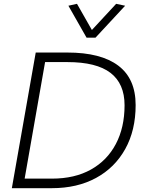

<svg xmlns="http://www.w3.org/2000/svg" viewBox="-20 -985 767 1005"><path d="M42 0 167 -710H333Q508 -710 599 -641.5Q690 -573 690 -435Q690 -303 635.5 -205Q581 -107 482.5 -53.5Q384 0 251 0ZM109 -50H252Q371 -50 456 -97.5Q541 -145 586.5 -231.5Q632 -318 632 -434Q632 -547 558.5 -603.5Q485 -660 333 -660H216ZM433 -788 338 -955 383 -965 461 -828 588 -965 635 -955 480 -788Z"/></svg>

Font: Livvic Light
Style: Italic
Weight: 300
Italic angle: -10°
Designer: Jacques Le Bailly, Baron von Fonthausen
Version: Version 1.001; ttfautohint (v1.8.2)